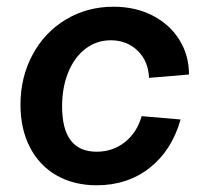

<svg xmlns="http://www.w3.org/2000/svg" viewBox="-20 -536 611 572"><path d="M41 -224Q41 -306 77 -373Q113 -440 176.5 -478Q240 -516 318 -516Q383 -516 434 -490Q485 -464 514 -418Q543 -372 543 -314L424 -304Q422 -354 390 -385Q358 -416 310 -416Q268 -416 235 -391Q202 -366 183.5 -321Q165 -276 165 -219Q165 -84 268 -84Q316 -84 352 -112.5Q388 -141 402 -190L518 -180Q492 -88 426 -36Q360 16 268 16Q200 16 148.5 -13.5Q97 -43 69 -97.5Q41 -152 41 -224Z"/></svg>

Font: MedMera Sans Semibold
Style: Italic
Weight: 600
Italic angle: -11°
Designer: Kasper Nordkvist
Foundry: UNCUT.wtf
Version: Version 1.300